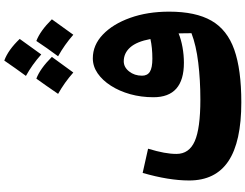

<svg xmlns="http://www.w3.org/2000/svg" viewBox="-148 -1016 1173 918"><g transform="rotate(-90 439.0 -556.5)"><path d="M739.7 -228Q739.7 -239.7 739.5 -256.6Q739.3 -273.4 738.8 -289.6Q710.4 -277.8 673.1 -271Q635.7 -264.2 598.1 -264.2Q433.6 -264.2 433.6 -409.7Q433.6 -468.8 448.2 -521Q462.9 -573.2 488.8 -613.5Q514.6 -653.8 548.1 -676.8Q581.5 -699.7 619.6 -699.7Q683.1 -699.7 733.4 -651.6Q783.7 -603.5 813.2 -521Q842.8 -438.5 842.8 -334.5Q842.8 -208 799.6 -132.6Q756.3 -57.1 661.1 -23.4Q565.9 10.3 409.2 10.3Q220.2 10.3 127.9 -51.5Q35.6 -113.3 35.6 -239.3Q35.6 -336.4 71.8 -461.4L187.5 -435.5Q174.3 -391.6 168.5 -359.6Q162.6 -327.6 162.6 -299.8Q162.6 -239.3 223.4 -212.4Q284.2 -185.5 422.4 -185.5Q516.1 -185.5 598.6 -195.6Q681.2 -205.6 739.7 -228ZM711.9 -424.3Q699.7 -489.7 672.1 -520.8Q644.5 -551.8 605.5 -551.8Q577.1 -551.8 556.9 -526.1Q536.6 -500.5 536.6 -464.4Q536.6 -438.5 555.7 -426.8Q574.7 -415 617.7 -415Q670.9 -415 711.9 -424.3ZM629.4 -865.7Q669.4 -919.4 702.6 -969.7Q750.5 -951.7 806.2 -895.5Q785.2 -865.2 732.4 -793Q684.1 -835.4 629.4 -865.7ZM449.7 -865.7Q492.7 -928.7 522.5 -969.7Q569.8 -952.1 626.5 -895.5Q589.4 -845.7 551.8 -793Q504.4 -835 449.7 -865.7ZM535.6 -1019.5Q570.8 -1067.4 608.9 -1123Q659.7 -1104.5 712.4 -1049.3Q686.5 -1013.2 638.2 -946.3Q588.9 -990.2 535.6 -1019.5Z"/></g></svg>

Font: Pinar DS1 ExtraBold
Style: Regular
Weight: 800
Designer: Amin Abedi
Version: Version 3.000